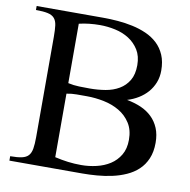

<svg xmlns="http://www.w3.org/2000/svg" viewBox="-77 -757 823 833"><g transform="rotate(10 334.5 -340.5)"><path d="M629.4 -186Q629.4 -146 616.7 -116.2Q604 -86.4 582 -65.9Q560.1 -45.4 531 -32.5Q502 -19.5 469.7 -12.5Q437.5 -5.4 403.8 -2.7Q370.1 0 338.9 0H18.1V-19.5Q49.8 -19.5 68.8 -23.7Q87.9 -27.8 97.9 -38.8Q107.9 -49.8 111.3 -69.6Q114.7 -89.4 114.7 -120.1V-561.5Q114.7 -593.3 112.1 -613Q109.4 -632.8 99.4 -644Q89.4 -655.3 70.1 -659.4Q50.8 -663.6 18.1 -663.6V-681.2H311.5Q342.8 -681.2 376 -678.5Q409.2 -675.8 441.2 -668.9Q473.1 -662.1 502 -649.4Q530.8 -636.7 552.5 -616.5Q574.2 -596.2 586.7 -567.1Q599.1 -538.1 599.1 -498.5Q599.1 -470.2 589.6 -446Q580.1 -421.9 563.5 -402.8Q546.9 -383.8 524.2 -369.9Q501.5 -356 475.1 -348.1Q509.3 -341.8 537.4 -329.6Q565.4 -317.4 585.9 -297.6Q606.4 -277.8 617.9 -250.2Q629.4 -222.7 629.4 -186ZM492.7 -503.9Q492.7 -543.9 475.6 -571.3Q458.5 -598.6 431.6 -615.7Q404.8 -632.8 371.1 -640.1Q337.4 -647.5 303.2 -647.5Q279.8 -647.5 256.8 -645Q233.9 -642.6 211.4 -637.2V-375.5Q235.4 -370.1 259.8 -369.4Q284.2 -368.7 307.1 -368.7Q342.8 -368.7 376 -374.3Q409.2 -379.9 435.3 -395.3Q461.4 -410.6 477.1 -437Q492.7 -463.4 492.7 -503.9ZM513.2 -178.7Q513.2 -222.7 493.9 -252.4Q474.6 -282.2 444.3 -300Q414.1 -317.9 376 -325.7Q337.9 -333.5 300.8 -333.5H255.9Q232.9 -333.5 211.4 -329.1V-49.3Q240.7 -42.5 269.3 -38.8Q297.9 -35.2 328.1 -35.2Q361.8 -35.2 395 -43Q428.2 -50.8 454.3 -67.6Q480.5 -84.5 496.8 -111.8Q513.2 -139.2 513.2 -178.7Z"/></g></svg>

Font: Simplified Naskh
Style: Regular
Weight: 400
Designer: SIL International
Foundry: Arabeyes
Version: 1.02_alpha